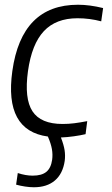

<svg xmlns="http://www.w3.org/2000/svg" viewBox="-20 -570 474 810"><path d="M123 220Q106 220 86 217Q66 214 48 209L55 160Q88 171 118 171Q156 171 175.5 155Q195 139 200 104Q203 82 199 59Q195 36 182 6Q-3 -19 32 -270Q71 -550 309 -550Q358 -550 415 -536L407 -480Q358 -493 307 -493Q216 -493 165 -438.5Q114 -384 98 -270Q82 -154 117 -100.5Q152 -47 244 -47Q269 -47 293 -50Q317 -53 348 -59L341 -4Q320 1 291.5 5Q263 9 237 10Q249 41 252.5 63.5Q256 86 253 109Q245 163 211.5 191.5Q178 220 123 220Z"/></svg>

Font: Plata Sans Light
Style: Italic
Weight: 300
Italic angle: -8°
Designer: Pablo Impallari, Andres Torresi, & Cristiano Sobral
Foundry: Pablo Impallari, Andres Torresi, & Cristiano Sobral
Version: Version 1.00;December 28, 2019;FontCreator 12.0.0.2547 64-bi